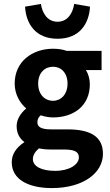

<svg xmlns="http://www.w3.org/2000/svg" viewBox="-20 -751 560 981"><path d="M245 210C405 210 506 133 506 35C506 -53 443 -90 324 -90H240C188 -90 171 -104 171 -126C171 -142 177 -152 188 -162C208 -155 232 -151 251 -151C356 -151 439 -210 439 -320C439 -348 431 -374 419 -393H499V-491H321C302 -498 278 -502 251 -502C147 -502 55 -438 55 -324C55 -268 83 -223 114 -197C88 -175 65 -143 65 -107C65 -69 81 -42 105 -25C62 3 40 38 40 78C40 167 127 210 245 210ZM274 -553C387 -553 435 -630 440 -717L359 -731C352 -684 326 -640 274 -640C222 -640 196 -684 189 -731L108 -717C113 -630 161 -553 274 -553ZM148 62C148 43 158 25 179 7C197 11 218 13 242 13H307C356 13 383 22 383 53C383 90 334 122 262 122C192 122 148 99 148 62ZM251 -410C292 -410 325 -379 325 -324C325 -268 291 -236 251 -236C209 -236 175 -268 175 -324C175 -379 209 -410 251 -410Z"/></svg>

Font: Source Sans Pro SemBd
Style: Regular
Weight: 700
Designer: Paul D. Hunt
Foundry: Adobe Systems Incorporated
Version: Version 2.020;PS 2.0;hotconv 1.0.86;makeotf.lib2.5.63406